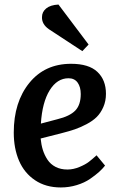

<svg xmlns="http://www.w3.org/2000/svg" viewBox="-20 -803 522 837"><path d="M366.2 -608.9 338.9 -580.1 192.9 -675.8Q161.6 -697.8 163.1 -729Q163.1 -751 181.2 -766.1Q199.2 -781.2 234.9 -783.2ZM290 -524.9Q367.2 -524.9 404.5 -489.7Q441.9 -454.6 441.9 -394Q441.9 -362.3 430.4 -336.2Q418.9 -310.1 401.6 -293Q384.3 -275.9 357.4 -261.7Q330.6 -247.6 306.4 -239.3Q282.2 -231 251 -223.1L157.2 -199.2Q159.7 -172.4 166.7 -149.7Q173.8 -127 187 -106.9Q200.2 -86.9 222.4 -75.4Q244.6 -64 273.9 -64Q299.8 -64 326.2 -75Q352.5 -85.9 367.7 -97.7Q382.8 -109.4 400.9 -126L438 -81.1Q427.2 -67.4 411.9 -53.5Q396.5 -39.6 372.3 -22.9Q348.1 -6.3 314.7 3.9Q281.2 14.2 245.1 14.2Q179.7 14.2 132.8 -17.3Q85.9 -48.8 63 -102.3Q40 -155.8 40 -225.1Q40 -357.9 107.7 -441.4Q175.3 -524.9 290 -524.9ZM332 -393.1Q332 -423.8 318.4 -442.9Q304.7 -461.9 278.8 -461.9Q229 -461.9 196.5 -409.4Q164.1 -356.9 158.2 -264.2L230 -283.2Q284.2 -296.4 308.1 -321Q332 -345.7 332 -393.1Z"/></svg>

Font: Literata Book SemiBold
Style: Italic
Weight: 600
Italic angle: -3°
Designer: Latin by Veronika Burian and Jose Scaglione. Greek by Irene Vlachou. Cyrillic by Vera Evstafieva
Foundry: TypeTogether
Version: Version 1.003;PS 001.003;hotconv 1.0.88;makeotf.lib2.5.64775